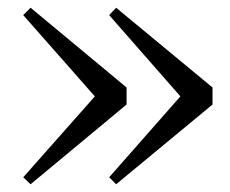

<svg xmlns="http://www.w3.org/2000/svg" viewBox="-20 -525 595 496"><path d="M280 -505 262 -486 446 -276 262 -67 280 -49 529 -255V-299ZM59 -505 40 -486 225 -276 40 -67 59 -49 307 -255V-299Z"/></svg>

Font: Source Han Serif CN Medium
Style: Regular
Weight: 500
Designer: Ryoko NISHIZUKA 西塚涼子 (kana & ideographs); Frank Grießhammer (Latin, Greek & Cyrillic); Wenlong ZHANG 张文龙 (bopomofo); San
Foundry: Adobe
Version: Version 2.002;hotconv 1.1.0;makeotfexe 2.6.0